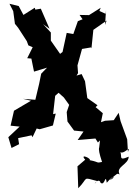

<svg xmlns="http://www.w3.org/2000/svg" viewBox="-20 -751 702 1016"><path d="M298 -466 249 -536V-579L208 -623L242 -599L196 -705L167 -700L164 -710L104 -672L79 -719L30 -731L50 -692L59 -625L76 -604L122 -533L130 -511L153 -501L124 -443L146 -441L160 -372L229 -393L198 -361L187 -307L167 -223L102 -228L144 -218L54 -165L36 -86L84 -81L24 -25L41 32L81 12L76 -20L147 -35L152 -25L174 -71L190 -67L260 -87L275 -150L261 -147L272 -244L290 -260L318 -235L346 -196L333 -158L337 -108L372 -60L422 -55L391 -10L485 -18L498 3L515 -14L565 9L525 -74L519 -80L508 -73L524 -152L486 -184L496 -194L442 -232L430 -321L412 -359L385 -351L393 -364L390 -405L414 -492L467 -501L464 -495L474 -593L544 -642L536 -619L541 -698V-677L506 -693L513 -710L451 -671L401 -672L417 -649L392 -639L368 -571L333 -577L311 -476ZM454 98C468 89 398 58 431 94L390 129L394 245C450 189 412 185 494 207C461 246 503 181 512 216C536 236 537 163 545 216C589 163 590 194 560 201C605 164 598 166 613 172C591 130 660 121 661 78C596 107 637 65 608 44C627 85 677 6 657 53L653 -14L618 -110L608 -154L582 -115L536 -112L471 -89L485 -64L510 -15L505 29C501 39 505 61 520 106C488 113 507 107 457 97Z"/></svg>

Font: Asimov Aggro
Style: Condensed
Weight: 500
Designer: Google
Version: Version 2.000980; 2014